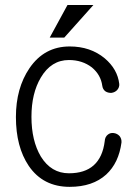

<svg xmlns="http://www.w3.org/2000/svg" viewBox="-20 -723 540 760"><path d="M255.9 -539.1Q155.3 -539.1 96.7 -453.1Q43 -374 43 -259.8Q43 -141.6 93.8 -66.4Q150.4 16.6 255.9 16.6Q346.7 16.6 400.4 -32.2Q450.2 -78.1 460.9 -159.2Q461.9 -173.8 453.1 -184.6Q444.3 -194.3 430.7 -196.3Q417 -198.2 407.2 -190.4Q395.5 -181.6 394.5 -164.1Q386.7 -100.6 350.6 -68.4Q315.4 -37.1 252.9 -37.1Q182.6 -37.1 141.6 -103.5Q104.5 -166 104.5 -260.7Q104.5 -353.5 141.6 -416Q182.6 -485.4 252.9 -485.4Q305.7 -485.4 343.8 -456.1Q378.9 -426.8 384.8 -383.8Q386.7 -369.1 397.5 -361.3Q408.2 -354.5 421.9 -355.5Q434.6 -357.4 443.4 -366.2Q453.1 -377 452.1 -390.6Q445.3 -449.2 394.5 -492.2Q337.9 -539.1 255.9 -539.1ZM349.6 -703.1H247.1L176.8 -574.2H234.4Z"/></svg>

Font: GulimChe
Style: Regular
Weight: 400
Monospace: yes
Version: Version 2.21